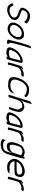

<svg xmlns="http://www.w3.org/2000/svg" viewBox="2124 -2834 876 5163"><g transform="rotate(90 2561.5 -253.0)"><path d="M71 -146C73 -136 76 -123 80 -112C89 -98 96 -79 108 -66H109C121 -49 133 -37 156 -27H157C177 -16 202 -9 236 -10V-11C239 -7 257 -10 265 -10C284 -11 305 -14 323 -20C359 -31 394 -46 423 -66C460 -91 495 -121 507 -158L508 -159C511 -165 512 -172 514 -180C523 -220 518 -248 503 -269L504 -270C490 -294 469 -311 443 -327C419 -340 389 -348 362 -358H361L355 -363C333 -371 309 -377 289 -388C276 -394 246 -406 255 -434L261 -456C270 -484 285 -502 302 -521C323 -543 350 -558 386 -558H400C413 -556 424 -553 437 -551C491 -539 531 -516 549 -490V-489C554 -481 558 -474 564 -468C576 -470 601 -493 598 -507L613 -524C603 -536 593 -552 580 -563C552 -588 506 -615 447 -620C439 -621 429 -620 421 -621C416 -621 413 -622 413 -622H411C348 -622 303 -599 265 -560C233 -529 211 -501 196 -453C194 -445 191 -438 190 -430C180 -384 207 -365 236 -346C259 -331 292 -322 322 -311H323C342 -299 377 -296 398 -281C427 -263 452 -244 451 -200C452 -195 453 -185 449 -173C448 -171 448 -170 447 -168C442 -154 431 -141 420 -131V-130C410 -122 396 -111 382 -103C351 -87 315 -72 273 -72C263 -72 252 -72 242 -73C193 -76 165 -100 151 -130C140 -145 130 -162 126 -178C121 -177 114 -175 109 -173C106 -175 77 -165 71 -146ZM289 -388ZM265 -9V-10ZM443 -327ZM514 -180H515Z M611 -257C597 -229 585 -192 586 -165C589 -80 650 -20 757 -20C838 -20 903 -64 952 -120C986 -157 1014 -200 1031 -248C1058 -316 1044 -369 1023 -404C1018 -414 1010 -420 1002 -430C987 -446 954 -468 918 -457L916 -460H880C870 -460 859 -458 846 -455H845C799 -447 751 -423 715 -393C671 -357 631 -310 611 -258ZM655 -217C663 -244 675 -268 689 -289C719 -330 759 -367 807 -386V-387H808C823 -392 842 -399 861 -399C885 -399 907 -396 929 -391C931 -391 934 -393 936 -394C945 -381 959 -375 966 -356C979 -332 984 -297 971 -254L967 -242H966C928 -155 864 -81 764 -81C733 -83 704 -91 686 -107C658 -131 642 -167 655 -217Z M1126 -350C1123 -341 1120 -330 1118 -321V-320C1107 -281 1096 -241 1086 -202C1079 -168 1067 -130 1062 -97L1044 -33C1052 -14 1081 -6 1115 -3L1156 -2C1159 -1 1160 -4 1162 -11C1162 -11 1161 -10 1158 -10L1154 -11L1158 -66C1149 -67 1140 -69 1132 -71L1133 -77C1129 -100 1136 -128 1140 -155C1148 -191 1157 -228 1167 -266C1179 -310 1189 -352 1202 -396L1282 -659C1265 -652 1245 -644 1222 -633C1211 -613 1199 -589 1192 -565ZM1115 -3H1116Z M1256 -96C1255 -87 1255 -80 1255 -72C1252 -45 1266 -22 1285 -12C1311 4 1345 14 1391 14C1410 14 1435 11 1456 4C1463 0 1475 -6 1481 -10L1504 -24L1505 6C1505 6 1508 8 1510 11C1529 11 1553 5 1570 -2L1597 -90C1620 -164 1635 -235 1654 -308L1663 -341C1675 -384 1679 -385 1663 -411C1650 -431 1615 -425 1610 -425C1605 -425 1598 -423 1591 -422H1590C1546 -419 1515 -402 1478 -381C1396 -333 1321 -262 1277 -156C1269 -135 1258 -112 1256 -96ZM1325 -105C1327 -116 1334 -127 1336 -133C1371 -249 1448 -310 1533 -352H1534C1552 -358 1579 -363 1597 -365L1598 -366H1600L1610 -370L1602 -342C1592 -304 1582 -270 1573 -233H1574C1569 -218 1563 -188 1558 -172C1555 -158 1551 -143 1546 -127L1533 -86C1504 -74 1457 -52 1414 -54C1398 -54 1380 -55 1368 -57C1354 -61 1323 -64 1323 -87V-88C1324 -94 1324 -100 1325 -105ZM1411 -47ZM1483 -16ZM1601 -342H1602ZM1539 -108H1540Z M1680 -132C1678 -124 1677 -114 1674 -104C1666 -79 1664 -57 1659 -32C1674 -25 1697 -24 1719 -29C1725 -43 1726 -59 1729 -76L1734 -95C1734 -96 1735 -101 1735 -102L1741 -122C1744 -136 1749 -152 1753 -166L1790 -288C1801 -323 1824 -342 1846 -355C1871 -369 1897 -381 1930 -387L1948 -392H1949C1969 -392 1984 -387 1997 -382C2003 -387 2007 -392 2015 -399L2036 -421C2042 -423 2043 -425 2049 -431C2050 -436 2045 -448 2026 -452H2021C2007 -454 1991 -457 1976 -454H1975C1934 -454 1894 -438 1864 -418L1863 -417C1861 -416 1861 -415 1853 -410L1800 -374L1846 -428C1845 -432 1843 -438 1842 -443L1801 -420C1786 -414 1770 -401 1759 -389L1688 -158C1685 -149 1682 -141 1680 -132ZM1739 -116Z M2096 -353C2036 -220 2033 -103 2110 -63C2146 -44 2192 -34 2247 -34H2302C2380 -40 2419 -73 2459 -104C2471 -130 2482 -163 2493 -192V-194C2496 -200 2492 -203 2488 -198L2487 -197C2469 -177 2446 -150 2412 -131C2394 -120 2369 -107 2343 -102C2319 -97 2293 -96 2266 -96C2259 -96 2252 -96 2245 -97C2217 -97 2190 -106 2171 -116H2172H2171C2118 -141 2109 -204 2132 -279C2143 -315 2158 -352 2175 -386L2184 -403C2197 -425 2210 -442 2227 -460C2259 -500 2317 -538 2371 -538C2387 -538 2400 -536 2414 -533C2479 -529 2519 -506 2545 -472C2552 -475 2563 -481 2570 -479C2574 -480 2591 -488 2594 -505C2593 -518 2583 -531 2569 -546C2538 -575 2494 -592 2425 -596H2424C2419 -597 2415 -597 2411 -598H2382C2316 -598 2267 -570 2224 -535C2171 -493 2123 -422 2096 -353ZM2302 -34ZM2412 -131Z M2534 -72C2531 -62 2529 -53 2528 -45C2543 -40 2573 -43 2593 -49L2653 -244C2657 -258 2661 -269 2666 -282C2666 -283 2668 -284 2670 -288C2680 -319 2697 -345 2715 -367C2735 -389 2757 -405 2791 -409C2805 -411 2821 -413 2837 -413H2839L2840 -412C2875 -412 2894 -389 2896 -359C2899 -356 2902 -352 2905 -348L2912 -339C2919 -321 2932 -305 2923 -274C2919 -259 2915 -243 2910 -228L2880 -130C2874 -109 2865 -89 2858 -68C2869 -63 2887 -58 2908 -58C2918 -67 2927 -88 2934 -108L2944 -136V-137C2946 -139 2945 -141 2946 -144H2947C2953 -159 2956 -173 2961 -188C2967 -207 2971 -225 2977 -244C2988 -279 2995 -315 2991 -342C2988 -370 2978 -403 2959 -421C2942 -438 2925 -452 2895 -459H2893C2885 -470 2867 -469 2846 -469C2818 -469 2783 -459 2762 -443H2760C2733 -438 2719 -428 2702 -413L2675 -389L2720 -464L2771 -632C2776 -647 2777 -660 2776 -671C2762 -664 2750 -655 2738 -646L2706 -629L2597 -272C2589 -247 2578 -217 2571 -194ZM2921 -267H2922Z M3004 -96C3003 -87 3003 -80 3003 -72C3000 -45 3014 -22 3033 -12C3059 4 3093 14 3139 14C3158 14 3183 11 3204 4C3211 0 3223 -6 3229 -10L3252 -24L3253 6C3253 6 3256 8 3258 11C3277 11 3301 5 3318 -2L3345 -90C3368 -164 3383 -235 3402 -308L3411 -341C3423 -384 3427 -385 3411 -411C3398 -431 3363 -425 3358 -425C3353 -425 3346 -423 3339 -422H3338C3294 -419 3263 -402 3226 -381C3144 -333 3069 -262 3025 -156C3017 -135 3006 -112 3004 -96ZM3073 -105C3075 -116 3082 -127 3084 -133C3119 -249 3196 -310 3281 -352H3282C3300 -358 3327 -363 3345 -365L3346 -366H3348L3358 -370L3350 -342C3340 -304 3330 -270 3321 -233H3322C3317 -218 3311 -188 3306 -172C3303 -158 3299 -143 3294 -127L3281 -86C3252 -74 3205 -52 3162 -54C3146 -54 3128 -55 3116 -57C3102 -61 3071 -64 3071 -87V-88C3072 -94 3072 -100 3073 -105ZM3159 -47ZM3231 -16ZM3349 -342H3350ZM3287 -108H3288Z M3428 -132C3426 -124 3425 -114 3422 -104C3414 -79 3412 -57 3407 -32C3422 -25 3445 -24 3467 -29C3473 -43 3474 -59 3477 -76L3482 -95C3482 -96 3483 -101 3483 -102L3489 -122C3492 -136 3497 -152 3501 -166L3538 -288C3549 -323 3572 -342 3594 -355C3619 -369 3645 -381 3678 -387L3696 -392H3697C3717 -392 3732 -387 3745 -382C3751 -387 3755 -392 3763 -399L3784 -421C3790 -423 3791 -425 3797 -431C3798 -436 3793 -448 3774 -452H3769C3755 -454 3739 -457 3724 -454H3723C3682 -454 3642 -438 3612 -418L3611 -417C3609 -416 3609 -415 3601 -410L3548 -374L3594 -428C3593 -432 3591 -438 3590 -443L3549 -420C3534 -414 3518 -401 3507 -389L3436 -158C3433 -149 3430 -141 3428 -132ZM3487 -116Z M3817 -216C3792 -134 3801 -77 3825 -36C3835 -16 3855 -4 3885 0C3932 8 3974 -6 4017 -22C4041 -40 4060 -67 4074 -99L4100 -159L4086 -99C4084 -88 4080 -77 4077 -67L4061 -14C4058 -5 4056 0 4053 7C4038 46 4013 82 3968 93C3952 97 3932 100 3913 101C3843 107 3801 98 3769 61H3768C3765 55 3766 50 3766 43C3763 35 3753 37 3748 41L3749 42L3729 80C3725 90 3721 102 3719 113C3721 115 3726 119 3728 121C3767 157 3807 168 3883 164C3892 164 3898 163 3908 163C3934 160 3959 155 3980 147C4049 123 4097 66 4120 -4L4144 -81C4182 -206 4225 -335 4244 -447L4243 -449C4248 -455 4252 -459 4255 -467C4249 -471 4239 -474 4228 -474H4200L4195 -437L4176 -455C4151 -463 4118 -474 4084 -478H4083C4079 -479 4077 -480 4074 -480C4029 -480 3986 -462 3948 -440C3913 -420 3888 -388 3866 -343C3848 -303 3831 -261 3817 -216ZM3904 -292C3916 -331 3933 -365 3958 -386H3959C3987 -405 4019 -420 4057 -420C4103 -420 4133 -393 4156 -385L4136 -318C4133 -307 4131 -297 4126 -284C4117 -253 4107 -226 4094 -194L4083 -157L4082 -156C4078 -148 4072 -141 4067 -134V-133H4066C4032 -101 3970 -66 3911 -75H3910C3904 -77 3895 -81 3891 -83C3877 -89 3876 -106 3875 -118C3866 -162 3884 -228 3904 -292Z M4262 -254C4257 -239 4254 -226 4253 -213C4252 -167 4265 -124 4288 -93C4318 -53 4361 -20 4422 -11C4467 -5 4515 -6 4560 -15C4594 -24 4627 -37 4642 -65C4635 -68 4624 -72 4612 -72H4583C4562 -72 4544 -74 4526 -77C4515 -72 4499 -71 4486 -70V-69V-70C4385 -75 4332 -122 4317 -195L4314 -204H4552C4592 -204 4631 -211 4668 -217H4682C4700 -240 4725 -275 4733 -309L4739 -336C4741 -347 4741 -356 4740 -366V-367C4739 -393 4730 -412 4718 -430C4699 -457 4666 -473 4621 -479C4592 -484 4553 -482 4528 -474H4527C4465 -461 4403 -432 4355 -390C4346 -383 4338 -375 4330 -366V-365C4301 -333 4277 -298 4262 -254ZM4326 -256 4332 -267C4347 -300 4363 -322 4386 -345C4397 -356 4409 -362 4421 -370C4474 -403 4566 -429 4631 -405C4653 -398 4664 -380 4670 -363C4676 -349 4676 -332 4672 -316H4673C4671 -311 4670 -308 4668 -303L4670 -297C4647 -282 4625 -270 4595 -266L4572 -264C4564 -263 4556 -262 4549 -262H4355C4349 -262 4343 -262 4337 -260ZM4572 -264ZM4733 -306V-307Z M4754 -132C4752 -124 4751 -114 4748 -104C4740 -79 4738 -57 4733 -32C4748 -25 4771 -24 4793 -29C4799 -43 4800 -59 4803 -76L4808 -95C4808 -96 4809 -101 4809 -102L4815 -122C4818 -136 4823 -152 4827 -166L4864 -288C4875 -323 4898 -342 4920 -355C4945 -369 4971 -381 5004 -387L5022 -392H5023C5043 -392 5058 -387 5071 -382C5077 -387 5081 -392 5089 -399L5110 -421C5116 -423 5117 -425 5123 -431C5124 -436 5119 -448 5100 -452H5095C5081 -454 5065 -457 5050 -454H5049C5008 -454 4968 -438 4938 -418L4937 -417C4935 -416 4935 -415 4927 -410L4874 -374L4920 -428C4919 -432 4917 -438 4916 -443L4875 -420C4860 -414 4844 -401 4833 -389L4762 -158C4759 -149 4756 -141 4754 -132ZM4813 -116Z"/></g></svg>

Font: SolarCharger
Style: 352
Weight: 300
Designer: Mew Too
Foundry: Cannot Into Space Fonts/KineticPlasma Fonts
Version: Version 1.100